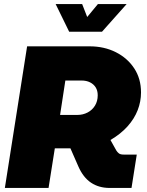

<svg xmlns="http://www.w3.org/2000/svg" viewBox="-20 -929 725 949"><path d="M4 0 114 -700H423Q495 -700 552.5 -671Q610 -642 643.5 -591Q677 -540 677 -472Q677 -427 660.5 -384.5Q644 -342 610.5 -304.5Q577 -267 526 -237L555 -185Q560 -177 567.5 -171Q575 -165 591 -165H656L630 0H522Q469 0 430 -26Q391 -52 367 -107L328 -196Q324 -196 318 -196Q312 -196 308 -196H251L220 0ZM277 -361H363Q390 -361 413 -373Q436 -385 449.5 -407Q463 -429 463 -458Q463 -481 453 -497Q443 -513 425 -522Q407 -531 383 -531H303ZM322 -772 255 -909H386L411 -845L464 -909H606L484 -772Z"/></svg>

Font: MuseoModerno Thin Black
Style: Italic
Weight: 900
Italic angle: -9°
Version: Version 1.003